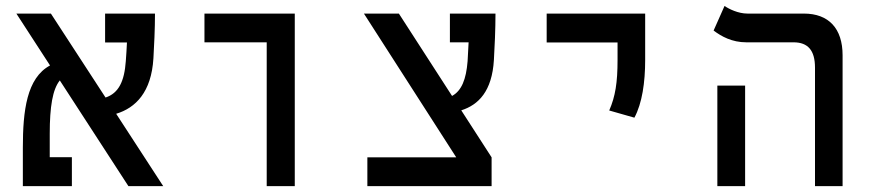

<svg xmlns="http://www.w3.org/2000/svg" viewBox="-20 -632 2970 652"><path d="M416 0H534.2L374.5 -245.6C440.4 -265.6 494.1 -318.8 501 -434.1C503.4 -475.1 506.3 -534.2 506.3 -585.9H336.9V-487.8H411.1C410.2 -466.3 408.7 -444.8 407.2 -424.3C402.3 -355.5 382.8 -315.4 338.4 -300.8L152.8 -585.9H35.6L149.9 -409.7C70.8 -367.2 57.6 -255.9 57.6 -130.9V0H224.1V-98.1H148.9V-177.7C148.9 -270 158.7 -328.6 183.1 -358.9Z M885.7 0H981V-585.9H674.3V-488.3H885.7Z M1227.5 0H1649.4V-97.7L1546.4 -257.3C1605 -275.9 1650.9 -322.3 1657.2 -428.2C1659.7 -469.2 1662.6 -534.2 1662.6 -585.9H1507.8V-488.3H1571.3C1570.3 -466.3 1569.3 -444.8 1567.9 -424.3C1563 -362.3 1547.4 -323.7 1515.1 -306.2L1334.5 -585.9H1215.8L1529.3 -97.7H1227.5Z M2134.3 -232.4C2160.6 -281.2 2170.9 -352.5 2170.9 -428.2V-585.9H1836.4V-487.8H2077.1V-428.2C2077.1 -352.5 2069.8 -304.7 2048.8 -256.8Z M2747.6 0H2841.3V-444.3C2841.3 -535.2 2794.4 -585.9 2709.5 -585.9H2518.1C2486.8 -585.9 2455.1 -601.6 2440.4 -611.8L2403.3 -528.3C2429.7 -508.3 2465.8 -488.3 2514.2 -488.3H2674.8C2723.6 -488.3 2747.6 -460.9 2747.6 -402.3ZM2416 0H2510.3V-341.3H2416Z"/></svg>

Font: Cascadia Code PL
Style: Regular
Weight: 400
Monospace: yes
Designer: Aaron Bell
Foundry: Saja Typeworks
Version: Version 2404.023